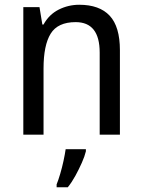

<svg xmlns="http://www.w3.org/2000/svg" viewBox="-20 -566 599 807"><path d="M313 -546Q398 -546 441 -500Q484 -454 484 -355V0H399V-345Q399 -473 298 -473Q223 -473 193 -424.5Q163 -376 163 -278V0H78V-536H146L158 -463H163Q186 -505 226.5 -525.5Q267 -546 313 -546ZM341 70Q336 91 324 118Q312 145 297 172.5Q282 200 265 221H218V209Q225 192 233 165Q241 138 247 110Q253 82 256 61H341Z"/></svg>

Font: Noto Sans Kannada SemiCondensed
Style: Regular
Weight: 400
Width: 4
Designer: Jelle Bosma - Monotype Design Team
Foundry: Monotype Imaging Inc.
Version: Version 2.005; ttfautohint (v1.8.4.7-5d5b)